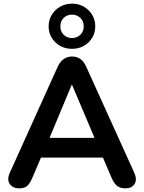

<svg xmlns="http://www.w3.org/2000/svg" viewBox="-20 -1022 787 1050"><path d="M374 -755Q320 -755 283 -790.5Q246 -826 246 -878Q246 -913 263 -941Q280 -969 309 -985.5Q338 -1002 374 -1002Q410 -1002 438.5 -985.5Q467 -969 484 -941Q501 -913 501 -878Q501 -843 484 -815Q467 -787 438.5 -771Q410 -755 374 -755ZM374 -814Q401 -814 419.5 -832Q438 -850 438 -878Q438 -906 419.5 -924Q401 -942 374 -942Q346 -942 328 -924Q310 -906 310 -878Q310 -850 328 -832Q346 -814 374 -814ZM85 8Q49 8 33 -16.5Q17 -41 34 -78L295 -656Q309 -686 329 -699.5Q349 -713 374 -713Q400 -713 419.5 -699.5Q439 -686 452 -656L714 -78Q731 -40 716 -16Q701 8 666 8Q636 8 619.5 -6Q603 -20 590 -50L543 -160H204L157 -50Q144 -19 129 -5.5Q114 8 85 8ZM372 -558 251 -268H497L374 -558Z"/></svg>

Font: Chiron GoRound TC SB
Style: Regular
Weight: 500
Designer: Ryoko NISHIZUKA 西塚涼子 (kana, bopomofo & ideographs); Paul D. Hunt (Latin, Greek & Cyrillic); Sandoll Communications 산돌커뮤니
Foundry: Adobe
Version: Version 1.000;hotconv 1.1.1;makeotfexe 2.6.0